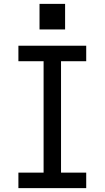

<svg xmlns="http://www.w3.org/2000/svg" viewBox="-20 -971 540 991"><path d="M75 0V-80H205V-655H75V-735H425V-655H295V-80H425V0ZM184 -819V-951H316V-819Z"/></svg>

Font: Iosevka SS04 Medium
Style: Regular
Weight: 500
Monospace: yes
Designer: Belleve Invis
Foundry: Belleve Invis
Version: Version 19.0.0; ttfautohint (v1.8.4)